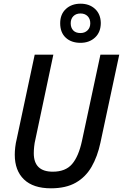

<svg xmlns="http://www.w3.org/2000/svg" viewBox="-20 -1010 666 1040"><path d="M256 10Q160 10 110 -38Q60 -86 60 -172Q60 -190 62.5 -212.5Q65 -235 71 -259L168 -714H269L172 -256Q167 -236 165 -215.5Q163 -195 163 -180Q163 -80 266 -80Q335 -80 370.5 -121.5Q406 -163 424 -247L524 -714H626L524 -237Q508 -162 476 -106.5Q444 -51 390.5 -20.5Q337 10 256 10ZM416 -778Q366 -778 336 -806Q306 -834 306 -884Q306 -933 337 -961.5Q368 -990 416 -990Q464 -990 494.5 -962Q525 -934 526 -886Q526 -836 495 -807Q464 -778 416 -778ZM416 -831Q439 -831 454 -845.5Q469 -860 469 -884Q469 -908 454.5 -922.5Q440 -937 416 -937Q392 -937 377.5 -922.5Q363 -908 363 -884Q363 -860 376.5 -845.5Q390 -831 416 -831Z"/></svg>

Font: Noto Sans SemiCondensed Medium
Style: Italic
Weight: 500
Width: 4
Italic angle: -12°
Designer: Monotype Design Team
Foundry: Monotype Imaging Inc.
Version: Version 2.013; ttfautohint (v1.8.4.7-5d5b)